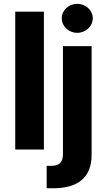

<svg xmlns="http://www.w3.org/2000/svg" viewBox="-20 -789 579 1013"><path d="M211.6 -727.3H60.4V0H211.6ZM226.2 203.8C237.2 204.2 246.1 204.5 256.7 204.5C385.3 204.5 463.4 153.4 463.4 27V-545.5H312.1V24.5C312.1 65.7 294.7 86.3 246.1 86.3C239.3 86.3 234 86.3 226.2 85.6ZM305.8 -692.5C305.8 -650.2 342.3 -615.8 387.4 -615.8C432.5 -615.8 469.5 -650.2 469.5 -692.5C469.5 -734.4 432.5 -768.8 387.4 -768.8C342.3 -768.8 305.8 -734.4 305.8 -692.5Z"/></svg>

Font: Magic Ui Pro
Style: Bold
Weight: 700
Designer: Stefan Endress, Andreas Faust
Version: Version 1.000;FEAKit 1.0